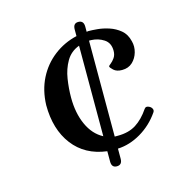

<svg xmlns="http://www.w3.org/2000/svg" viewBox="-91 -593 716 754"><g transform="rotate(-15 266.5 -216.5)"><path d="M293 77Q272 77 272 52V10Q184 -1 135.5 -64.5Q87 -128 87 -227Q89 -287 113 -334.5Q137 -382 178.5 -414Q220 -446 272 -458V-485Q272 -510 293 -510Q315 -510 315 -485V-464Q317 -464 318.5 -464.5Q320 -465 322 -465Q336 -465 358.5 -463Q381 -461 405.5 -453Q430 -445 450 -428.5Q470 -412 477 -382Q483 -360 476.5 -337Q470 -314 453.5 -298.5Q437 -283 411 -283Q389 -283 377 -294Q365 -305 365 -310Q365 -312 373.5 -318.5Q382 -325 390 -336.5Q398 -348 398 -365Q398 -397 375 -412Q352 -427 323 -428H315V-38H328Q372 -38 402 -57Q432 -76 457 -113Q464 -123 478 -115Q485 -111 488 -104Q491 -97 486 -90Q455 -45 409 -18Q363 9 315 11V52Q315 77 293 77ZM272 -51V-419Q237 -406 219 -375Q201 -344 195 -305.5Q189 -267 189 -230Q189 -167 210.5 -119.5Q232 -72 272 -51Z"/></g></svg>

Font: Alice
Style: Regular
Weight: 400
Designer: Ksenia Yerulevich
Foundry: Cyreal (http://www.cyreal.org/)
Version: Version 2.003; ttfautohint (v1.8.3)